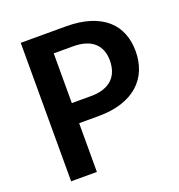

<svg xmlns="http://www.w3.org/2000/svg" viewBox="-131 -833 880 942"><g transform="rotate(-20 309.5 -361.5)"><path d="M315.5 -359.5Q352.5 -359.5 380 -368.8Q407.5 -378 425.8 -395.2Q444 -412.5 453 -437.2Q462 -462 462 -492.5Q462 -521.5 453 -545Q444 -568.5 426 -585Q408 -601.5 380.5 -610.2Q353 -619 315.5 -619H215V-359.5ZM315.5 -723Q388 -723 441 -706Q494 -689 528.5 -658.5Q563 -628 579.8 -585.5Q596.5 -543 596.5 -492.5Q596.5 -440 579 -396.2Q561.5 -352.5 526.5 -321Q491.5 -289.5 438.8 -272Q386 -254.5 315.5 -254.5H215V0H80.5V-723Z"/></g></svg>

Font: Lato 2
Style: Bold
Weight: 700
Designer: Lukasz Dziedzic with Adam Twardoch and Botio Nikoltchev
Foundry: tyPoland Lukasz Dziedzic
Version: Version 2.015; 2015-08-06; http://www.latofonts.com/